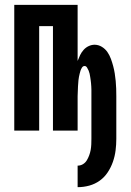

<svg xmlns="http://www.w3.org/2000/svg" viewBox="-20 -540 540 794"><path d="M301 234V145Q313 145 323 139Q333 133 339 123Q345 113 349 102Q353 91 355 80Q357 69 357.5 57Q358 45 358 34V-142Q358 -149 358 -155.5Q358 -162 358 -168.5Q358 -175 357.5 -182Q357 -189 356.5 -195.5Q356 -202 355 -208.5Q354 -215 353 -222Q352 -229 350.5 -235.5Q349 -242 346.5 -248Q344 -254 340 -260.5Q336 -267 330 -267Q323 -267 319 -260.5Q315 -254 313 -248Q311 -242 309.5 -235.5Q308 -229 306.5 -222Q305 -215 304.5 -208.5Q304 -202 303.5 -195.5Q303 -189 302.5 -182Q302 -175 302 -168.5Q302 -162 301.5 -155.5Q301 -149 301 -142V0H199V-432H142V0H39V-520H301V-288Q306 -301 311.5 -312.5Q317 -324 326 -334Q335 -344 347 -349.5Q359 -355 371 -355Q387 -355 401 -346.5Q415 -338 424 -325Q433 -312 438.5 -297Q444 -282 448 -267Q452 -252 454.5 -236.5Q457 -221 458.5 -205Q460 -189 460.5 -173.5Q461 -158 461 -142V34Q461 58 458 82Q455 106 447 129Q439 152 425.5 172.5Q412 193 392.5 207Q373 221 349.5 227.5Q326 234 301 234Z"/></svg>

Font: Iosevka Term
Style: Bold
Weight: 700
Monospace: yes
Designer: Belleve Invis
Foundry: Belleve Invis
Version: Version 30.0.1